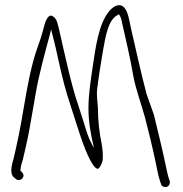

<svg xmlns="http://www.w3.org/2000/svg" viewBox="-20 -695 714 751"><path d="M34 -78C27 -53 15 -15 36 0L43 6C51 12 63 9 68 2C77 -10 69 -20 60 -27C60 -41 64 -54 69 -69C72 -83 76 -100 81 -121C91 -164 99 -210 107 -257L119 -326C133 -407 155 -485 174 -556C176 -565 178 -573 180 -580C189 -542 193 -532 207 -467C225 -385 236 -342 258 -276C274 -228 288 -180 304 -136C312 -113 348 -20 367 -37C373 -44 382 -61 382 -74C383 -93 381 -114 377 -136C369 -175 363 -222 363 -271C362 -296 357 -321 360 -346C366 -396 375 -451 383 -498C393 -553 403 -618 440 -636C442 -638 444 -639 445 -639C449 -634 450 -633 454 -621C470 -549 489 -472 502 -395C512 -343 532 -290 547 -236L568 -152C575 -124 580 -100 585 -78C593 -43 597 -14 606 14L610 25C611 30 614 33 619 35C635 41 647 29 644 13L640 2C638 -5 635 -15 632 -30C618 -99 599 -176 582 -246L553 -328C530 -416 511 -504 491 -590C486 -617 480 -648 468 -663C448 -688 420 -668 406 -650C366 -601 354 -511 342 -430C335 -381 326 -326 326 -271C326 -219 335 -170 345 -128L347 -116L330 -150C322 -169 315 -191 308 -215L284 -290C260 -358 232 -488 214 -567C207 -594 205 -621 187 -631C171 -642 162 -619 157 -608C149 -579 141 -548 129 -516C101 -440 86 -350 71 -263C61 -201 47 -133 34 -78Z"/></svg>

Font: Stray Cat
Style: Cn
Weight: 400
Version: Version 1.0